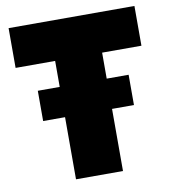

<svg xmlns="http://www.w3.org/2000/svg" viewBox="-80 -769 744 837"><g transform="rotate(-10 292.5 -350.0)"><path d="M92 -275H189V0H397V-275H494V-409H397V-524H571V-700H14V-524H189V-409H92Z"/></g></svg>

Font: Fixel Display Black
Style: Regular
Weight: 900
Designer: AlfaBravo + MacPaw
Foundry: Kyrylo Tkachov, Marchela Mozhyna, Serhii Makarenko, Maria Weinstein, Zakhar Kryvoshyya
Version: Version 1.211